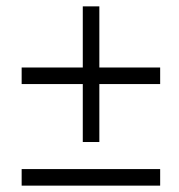

<svg xmlns="http://www.w3.org/2000/svg" viewBox="-20 -528 563 603"><path d="M48 3V55H483V3ZM48 -264H240V-82H292V-264H483V-316H292V-508H240V-316H48Z"/></svg>

Font: Charger Sport
Style: ExLitExt
Weight: 200
Designer: Jasper
Foundry: Cannot Into Space Fonts
Version: Version 1.1